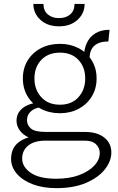

<svg xmlns="http://www.w3.org/2000/svg" viewBox="-20 -707 596 970"><path d="M265 243.5Q196.5 243.5 145 223.8Q93.5 204 64.8 170.5Q36 137 36 96Q36 38.5 78.2 8.8Q120.5 -21 188.5 -21L210.5 3.5Q154 3.5 123 28Q92 52.5 92 94.5Q92 136 135.2 166Q178.5 196 265 196Q330 196 379.2 177.8Q428.5 159.5 456.2 129.8Q484 100 484 65.5Q484 40.5 465.2 22Q446.5 3.5 408 3.5H210.5Q162 3.5 129.5 -10.5Q97 -24.5 80.2 -47.5Q63.5 -70.5 63.5 -96.5Q63.5 -126.5 80.2 -146.8Q97 -167 123.5 -177.5Q150 -188 179 -188L186.5 -164Q171 -164 155 -156.8Q139 -149.5 127.8 -135.2Q116.5 -121 116.5 -99Q116.5 -74.5 136.5 -57.5Q156.5 -40.5 210.5 -40.5H408Q471 -40.5 506.8 -12Q542.5 16.5 542.5 63.5Q542.5 107.5 509.5 149Q476.5 190.5 414.5 217Q352.5 243.5 265 243.5ZM283 -135Q229 -135 186.8 -157.2Q144.5 -179.5 120 -219.2Q95.5 -259 95.5 -310.5Q95.5 -362.5 120 -402Q144.5 -441.5 186.8 -463.5Q229 -485.5 283 -485.5Q335.5 -485.5 377.2 -463.5Q419 -441.5 443.5 -402Q468 -362.5 468 -310.5Q468 -259 443.5 -219.2Q419 -179.5 377.2 -157.2Q335.5 -135 283 -135ZM282.5 -178Q342 -178 376.2 -215.8Q410.5 -253.5 410.5 -310.5Q410.5 -368 376.2 -404.5Q342 -441 283 -441Q223.5 -441 188.8 -404.5Q154 -368 154 -310.5Q154 -253.5 188.8 -215.8Q223.5 -178 282.5 -178ZM432.5 -410.5 404 -417.5Q404 -459 418.8 -490.2Q433.5 -521.5 462.2 -539Q491 -556.5 533.5 -556.5L527.5 -497.5Q481.5 -497.5 457 -476.2Q432.5 -455 432.5 -410.5ZM278 -574Q219.5 -574 184 -607Q148.5 -640 148.5 -687H199.5Q199.5 -653.5 221.2 -634.5Q243 -615.5 278 -615.5Q313.5 -615.5 335 -634.5Q356.5 -653.5 356.5 -687H407.5Q407.5 -640 372 -607Q336.5 -574 278 -574Z"/></svg>

Font: Karla Light
Style: Regular
Weight: 300
Designer: Jonathan Pinhorn
Version: Version 2.004;gftools[0.9.33]